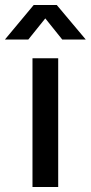

<svg xmlns="http://www.w3.org/2000/svg" viewBox="-72 -749 363 769"><path d="M58.1 0V-515.6H161.1V0ZM41.5 -590.8H-51.8V-591.3L63 -729H155.3L271 -591.3V-590.8H177.2L109.4 -675.3Z"/></svg>

Font: Inter Display Medium
Style: Regular
Weight: 500
Designer: Rasmus Andersson
Foundry: rsms
Version: Version 4.001;git-9221beed3